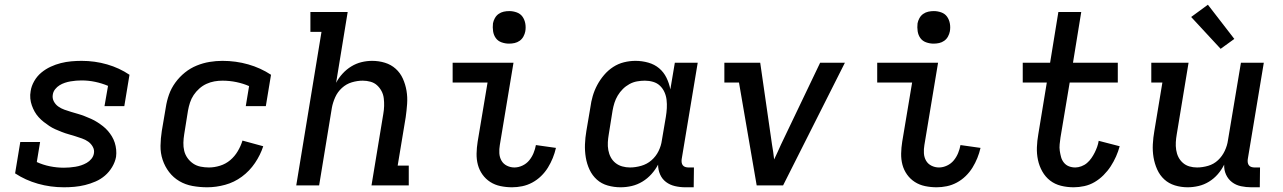

<svg xmlns="http://www.w3.org/2000/svg" viewBox="-20 -786 5440 814"><path d="M251 8Q194 8 141 -7Q88 -22 44 -51L66 -184H150L136 -99Q162 -87 191.5 -81Q221 -75 251 -75Q263 -75 275 -76Q287 -77 299.5 -79Q312 -81 324 -85Q336 -89 347.5 -95.5Q359 -102 367.5 -112.5Q376 -123 378 -135Q381 -150 373.5 -163.5Q366 -177 354 -185.5Q342 -194 327.5 -199Q313 -204 299 -208.5Q285 -213 270.5 -217Q256 -221 242 -226.5Q228 -232 214.5 -238Q201 -244 189 -252Q177 -260 165.5 -269Q154 -278 144 -289Q134 -300 127 -312.5Q120 -325 115 -339Q110 -353 108.5 -368.5Q107 -384 110 -400Q113 -421 125 -442Q137 -463 155 -478Q173 -493 194.5 -503Q216 -513 238 -518.5Q260 -524 282 -526Q304 -528 326 -528Q382 -528 434 -513Q486 -498 529 -469L507 -336H423L438 -422Q412 -433 383.5 -439Q355 -445 326 -445Q314 -445 302.5 -444Q291 -443 279 -441Q267 -439 255 -435Q243 -431 232.5 -424.5Q222 -418 214 -408Q206 -398 204 -386Q201 -370 208 -356.5Q215 -343 227 -334.5Q239 -326 253 -321Q267 -316 282 -311.5Q297 -307 311 -303Q325 -299 339 -293.5Q353 -288 366.5 -282Q380 -276 392.5 -268Q405 -260 416.5 -251Q428 -242 437.5 -231Q447 -220 454.5 -207.5Q462 -195 466.5 -181Q471 -167 472.5 -151.5Q474 -136 472 -121Q468 -99 455.5 -78Q443 -57 425 -41.5Q407 -26 385 -16.5Q363 -7 340.5 -1.5Q318 4 295.5 6Q273 8 251 8Z M859 8Q827 8 796.5 2.5Q766 -3 740.5 -18Q715 -33 697 -56.5Q679 -80 669.5 -108.5Q660 -137 660.5 -168Q661 -199 666 -231L683 -331Q687 -358 696.5 -385Q706 -412 723.5 -436Q741 -460 764 -478.5Q787 -497 814 -508Q841 -519 868.5 -523.5Q896 -528 923 -528Q980 -528 1032.5 -513Q1085 -498 1129 -469L1107 -336H1022L1036 -421Q1011 -432 982 -438Q953 -444 923 -444Q906 -444 889 -441Q872 -438 855.5 -430.5Q839 -423 825 -410.5Q811 -398 801 -383Q791 -368 785.5 -351Q780 -334 777 -317L761 -217Q758 -199 757.5 -181Q757 -163 761 -146.5Q765 -130 775 -116Q785 -102 799 -92.5Q813 -83 830.5 -79.5Q848 -76 866 -76Q889 -76 913 -83.5Q937 -91 956 -107Q975 -123 988 -145Q1001 -167 1008 -190L1096 -166Q1084 -129 1061 -95Q1038 -61 1005.5 -37Q973 -13 934.5 -2.5Q896 8 859 8Z M1236 0 1343 -651H1296V-735H1454L1405 -435Q1416 -456 1432.5 -474Q1449 -492 1469.5 -504.5Q1490 -517 1512.5 -522.5Q1535 -528 1558 -528Q1586 -528 1612 -520Q1638 -512 1657.5 -494.5Q1677 -477 1688 -452.5Q1699 -428 1703.5 -401Q1708 -374 1706 -345.5Q1704 -317 1700 -289L1666 -84H1713V0H1555L1605 -303Q1608 -320 1608.5 -336.5Q1609 -353 1607 -369.5Q1605 -386 1597.5 -400Q1590 -414 1578.5 -424.5Q1567 -435 1551 -439.5Q1535 -444 1518 -444Q1495 -444 1471.5 -437Q1448 -430 1429.5 -413Q1411 -396 1401 -373.5Q1391 -351 1387 -329L1333 0Z M2151 8Q2126 8 2102 3Q2078 -2 2058.5 -14.5Q2039 -27 2025.5 -46Q2012 -65 2006 -87.5Q2000 -110 2000.5 -135Q2001 -160 2005 -185L2047 -436H1899V-520H2157L2099 -171Q2096 -154 2097 -136.5Q2098 -119 2106 -105Q2114 -91 2129 -83.5Q2144 -76 2161 -76Q2178 -76 2195 -84Q2212 -92 2223.5 -106Q2235 -120 2242 -137Q2249 -154 2252 -171L2337 -159Q2332 -137 2323.5 -116Q2315 -95 2303 -75.5Q2291 -56 2274 -39.5Q2257 -23 2236.5 -12Q2216 -1 2194 3.5Q2172 8 2151 8ZM2138 -601Q2122 -601 2106.5 -606.5Q2091 -612 2082 -624.5Q2073 -637 2070.5 -653.5Q2068 -670 2070 -687Q2072 -698 2078 -709Q2084 -720 2094 -727Q2104 -734 2115.5 -736.5Q2127 -739 2139 -739Q2155 -739 2170.5 -733.5Q2186 -728 2195 -715.5Q2204 -703 2207 -686.5Q2210 -670 2207 -653Q2205 -642 2199 -631Q2193 -620 2183 -613Q2173 -606 2161.5 -603.5Q2150 -601 2138 -601Z M2611 8Q2583 8 2556.5 0.5Q2530 -7 2510.5 -24.5Q2491 -42 2479.5 -66.5Q2468 -91 2463.5 -118.5Q2459 -146 2460 -174Q2461 -202 2466 -231L2483 -331Q2486 -355 2493 -379Q2500 -403 2512 -425.5Q2524 -448 2541 -468Q2558 -488 2579.5 -502Q2601 -516 2625.5 -522Q2650 -528 2674 -528Q2702 -528 2728.5 -520.5Q2755 -513 2774.5 -496.5Q2794 -480 2805.5 -456.5Q2817 -433 2822 -407L2841 -520H2938L2870 -111Q2869 -104 2870 -97Q2871 -90 2875 -85Q2879 -80 2885.5 -78Q2892 -76 2899 -76H2922L2921 8H2885Q2863 8 2841.5 3Q2820 -2 2803.5 -14.5Q2787 -27 2778.5 -46.5Q2770 -66 2770 -88Q2759 -67 2742 -48Q2725 -29 2703.5 -16Q2682 -3 2658.5 2.5Q2635 8 2611 8ZM2651 -76Q2674 -76 2698.5 -83Q2723 -90 2742 -106.5Q2761 -123 2772 -145.5Q2783 -168 2786 -191L2803 -291Q2806 -309 2807 -327Q2808 -345 2806 -362.5Q2804 -380 2797 -395.5Q2790 -411 2778 -422.5Q2766 -434 2749 -439Q2732 -444 2714 -444Q2698 -444 2681 -441Q2664 -438 2648.5 -429.5Q2633 -421 2620.5 -408.5Q2608 -396 2599 -381Q2590 -366 2585 -350Q2580 -334 2577 -317L2561 -217Q2558 -200 2557 -183Q2556 -166 2559 -149.5Q2562 -133 2569.5 -119Q2577 -105 2589.5 -95Q2602 -85 2618 -80.5Q2634 -76 2651 -76Z M3300 0H3188L3113 -436H3051V-520H3203L3253 -173Q3256 -158 3258 -142Q3260 -126 3262 -110Q3270 -126 3277 -142Q3284 -158 3291 -173L3457 -520H3562Z M3951 8Q3926 8 3902 3Q3878 -2 3858.5 -14.5Q3839 -27 3825.5 -46Q3812 -65 3806 -87.5Q3800 -110 3800.5 -135Q3801 -160 3805 -185L3847 -436H3699V-520H3957L3899 -171Q3896 -154 3897 -136.5Q3898 -119 3906 -105Q3914 -91 3929 -83.5Q3944 -76 3961 -76Q3978 -76 3995 -84Q4012 -92 4023.5 -106Q4035 -120 4042 -137Q4049 -154 4052 -171L4137 -159Q4132 -137 4123.5 -116Q4115 -95 4103 -75.5Q4091 -56 4074 -39.5Q4057 -23 4036.5 -12Q4016 -1 3994 3.5Q3972 8 3951 8ZM3938 -601Q3922 -601 3906.5 -606.5Q3891 -612 3882 -624.5Q3873 -637 3870.5 -653.5Q3868 -670 3870 -687Q3872 -698 3878 -709Q3884 -720 3894 -727Q3904 -734 3915.5 -736.5Q3927 -739 3939 -739Q3955 -739 3970.5 -733.5Q3986 -728 3995 -715.5Q4004 -703 4007 -686.5Q4010 -670 4007 -653Q4005 -642 3999 -631Q3993 -620 3983 -613Q3973 -606 3961.5 -603.5Q3950 -601 3938 -601Z M4532 8Q4504 8 4478 1.5Q4452 -5 4432 -20.5Q4412 -36 4399 -59Q4386 -82 4380.5 -108Q4375 -134 4376 -161.5Q4377 -189 4382 -217L4418 -436H4316V-520H4432L4467 -735H4564L4529 -520H4719V-436H4515L4476 -203Q4474 -189 4472.5 -174.5Q4471 -160 4473 -146.5Q4475 -133 4478.5 -120Q4482 -107 4490.5 -96.5Q4499 -86 4511.5 -81Q4524 -76 4539 -76Q4551 -76 4564.5 -81Q4578 -86 4588.5 -95Q4599 -104 4607 -115.5Q4615 -127 4621 -139Q4627 -151 4631.5 -163.5Q4636 -176 4638 -189L4727 -166Q4721 -144 4711.5 -122.5Q4702 -101 4689 -81Q4676 -61 4658.5 -43.5Q4641 -26 4620.5 -14Q4600 -2 4577 3Q4554 8 4532 8Z M5015 8Q4987 8 4961 0Q4935 -8 4916 -25.5Q4897 -43 4886 -67.5Q4875 -92 4870.5 -119Q4866 -146 4867.5 -174.5Q4869 -203 4874 -231L4908 -436H4861V-520H5019L4969 -217Q4966 -200 4965 -183.5Q4964 -167 4966.5 -150.5Q4969 -134 4976 -120Q4983 -106 4995 -95.5Q5007 -85 5022.5 -80.5Q5038 -76 5055 -76Q5078 -76 5102 -83Q5126 -90 5144 -107Q5162 -124 5172.5 -146.5Q5183 -169 5186 -191L5241 -520H5338L5270 -111Q5269 -104 5270 -97Q5271 -90 5275 -85Q5279 -80 5285.5 -78Q5292 -76 5299 -76H5322L5321 8H5285Q5263 8 5241.5 3.5Q5220 -1 5203.5 -13.5Q5187 -26 5178 -45.5Q5169 -65 5170 -88Q5159 -66 5143 -47.5Q5127 -29 5106 -16Q5085 -3 5061.5 2.5Q5038 8 5015 8ZM5155 -579 5030 -714 5101 -766 5213 -621Z"/></svg>

Font: Iosevka HT Medium Extended
Style: Italic
Weight: 500
Width: 7
Italic angle: -9°
Monospace: yes
Designer: Belleve Invis
Foundry: Belleve Invis
Version: Version 32.3.0; ttfautohint (v1.8.4)